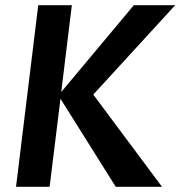

<svg xmlns="http://www.w3.org/2000/svg" viewBox="-20 -723 698 743"><path d="M607 0 341 -357 658 -703H498L217 -367L258 -703H128L42 0H172L214 -341L428 0Z"/></svg>

Font: Bluebird
Style: NrwObl
Weight: 400
Designer: Jasper
Foundry: Cannot Into Space Fonts
Version: Version 0.98